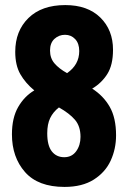

<svg xmlns="http://www.w3.org/2000/svg" viewBox="-20 -728 499 756"><path d="M27 -199Q27 -264 51.5 -306.5Q76 -349 115 -372Q80 -401 60 -436Q40 -471 40 -524Q40 -606 92 -657Q144 -708 237 -708Q325 -708 375 -659Q425 -610 425 -532Q425 -472 402.5 -436.5Q380 -401 343 -379Q387 -351 412 -307.5Q437 -264 437 -195Q437 -142 416 -96Q395 -50 349.5 -21Q304 8 234 8Q130 8 78.5 -50.5Q27 -109 27 -199ZM292 -527Q292 -557 276 -574Q260 -591 236 -591Q212 -591 194.5 -575Q177 -559 177 -529Q177 -499 194.5 -478.5Q212 -458 244 -440Q292 -473 292 -527ZM297 -189Q297 -231 275 -256.5Q253 -282 212 -305Q189 -287 177.5 -263Q166 -239 166 -203Q166 -155 184 -132Q202 -109 233 -109Q263 -109 280 -132.5Q297 -156 297 -189Z"/></svg>

Font: Asap Condensed
Style: Bold
Weight: 700
Designer: Pablo Cosgaya
Foundry: Omnibus-Type
Version: Version 1.010; ttfautohint (v1.8)